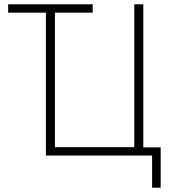

<svg xmlns="http://www.w3.org/2000/svg" viewBox="-20 -725 796 895"><path d="M689 150V0H194V-666H18V-705H412V-666H236V-39H606V-705H648V-38H729V150Z"/></svg>

Font: Nunito Sans 10pt Condensed ExtraLight
Style: Regular
Weight: 250
Width: 3
Designer: Vernon Adams
Foundry: Vernon Adams
Version: Version 3.101;gftools[0.9.27]